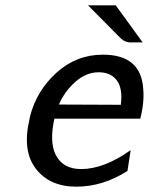

<svg xmlns="http://www.w3.org/2000/svg" viewBox="-20 -690 558 720"><path d="M310 -670H414L515 -531H469Q447 -531 429 -550ZM90 -240 93 -255Q118 -351 192.5 -418Q267 -485 366 -485Q509 -485 517 -357Q522 -307 506 -245H184Q165 -160 188 -111Q215 -56 284 -56Q370 -56 470 -127L458 -49Q366 10 266 10Q167 10 115 -56.5Q63 -123 90 -240ZM201 -298 433 -297Q441 -357 418.5 -388Q396 -419 350 -419Q303 -419 262.5 -383Q222 -347 201 -298Z"/></svg>

Font: Coval
Style: Italic
Weight: 400
Foundry: Context Ltd
Version: Version 001.000